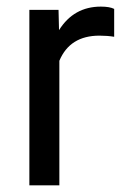

<svg xmlns="http://www.w3.org/2000/svg" viewBox="-20 -558 378 578"><path d="M323.7 -447.3Q303.2 -450.7 279.3 -450.7Q190.4 -450.7 158.7 -375V0H68.4V-528.3H156.2L157.7 -467.3Q202.1 -538.1 283.7 -538.1Q310.1 -538.1 323.7 -531.2Z"/></svg>

Font: Vazir FD
Style: FD
Weight: 400
Foundry: Based on Dejavu fonts, by Saber Rastikerdar
Version: Version 26.0.0